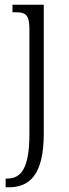

<svg xmlns="http://www.w3.org/2000/svg" viewBox="-20 -556 294 816"><path d="M4 240H17C103 240 166 191 166 11V-536H33V-504H43C87 -504 105 -496 105 -433V13C105 159 70 203 10 203H4Z"/></svg>

Font: Noto Serif Georgian Condensed Light
Style: Regular
Weight: 300
Width: 3
Designer: Monotype Design Team, Akaki Razmadze
Foundry: Google LLC
Version: Version 2.003